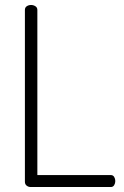

<svg xmlns="http://www.w3.org/2000/svg" viewBox="-20 -751 497 771"><path d="M103 0Q94 0 87 -5.5Q80 -11 80 -21V-711Q80 -721 87.5 -726Q95 -731 105 -731Q114 -731 122 -726Q130 -721 130 -711V-48H425Q434 -48 438.5 -40.5Q443 -33 443 -24Q443 -15 438.5 -7.5Q434 0 425 0Z"/></svg>

Font: Dosis ExtraLight Light
Style: Regular
Weight: 300
Version: Version 3.001; ttfautohint (v1.8.2)